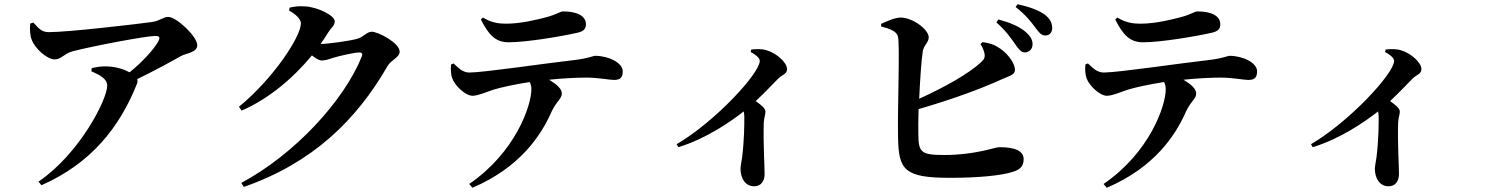

<svg xmlns="http://www.w3.org/2000/svg" viewBox="-20 -823 7040 908"><path d="M123 -712C120 -684 122 -655 130 -635C145 -594 202 -542 239 -542C269 -542 283 -569 322 -580C421 -606 672 -653 714 -653C733 -653 739 -648 729 -628C706 -587 653 -530 593 -481C569 -494 531 -508 484 -509C459 -510 437 -506 414 -501L412 -486C453 -468 487 -450 487 -418C487 -352 356 -96 162 36L176 53C412 -51 546 -222 627 -425C631 -434 631 -442 629 -449C712 -489 790 -532 834 -557C858 -571 913 -574 913 -609C913 -651 814 -743 776 -743C751 -743 736 -724 699 -719C628 -709 303 -671 211 -671C179 -671 166 -685 138 -716Z M1496 -615C1509 -634 1522 -652 1533 -671C1550 -697 1563 -701 1563 -723C1563 -748 1486 -790 1420 -793C1387 -795 1369 -791 1350 -787L1347 -773C1379 -756 1403 -732 1403 -713C1403 -649 1272 -451 1110 -318L1123 -300C1252 -356 1368 -455 1455 -561C1473 -547 1489 -537 1501 -537C1520 -537 1536 -543 1557 -550C1586 -559 1658 -575 1679 -575C1691 -575 1696 -570 1691 -556C1607 -347 1375 -94 1121 42L1133 61C1460 -53 1666 -256 1813 -511C1831 -541 1870 -551 1870 -579C1870 -620 1768 -673 1738 -673C1716 -673 1699 -649 1674 -641C1646 -631 1531 -615 1496 -615Z M2254 -731C2290 -660 2322 -623 2385 -623C2469 -623 2630 -650 2710 -668C2742 -675 2751 -688 2751 -708C2751 -748 2709 -769 2643 -769C2629 -769 2614 -755 2565 -742C2523 -731 2446 -711 2373 -711C2340 -711 2305 -715 2264 -740ZM2113 -518C2111 -494 2112 -470 2119 -452C2131 -418 2181 -370 2215 -370C2244 -371 2280 -388 2314 -399C2346 -409 2418 -425 2485 -435C2491 -424 2493 -412 2493 -401C2493 -323 2417 -102 2199 47L2214 65C2439 -31 2539 -182 2589 -296C2612 -345 2637 -356 2637 -381C2637 -403 2613 -424 2577 -446C2645 -453 2709 -456 2753 -456C2810 -456 2861 -445 2883 -445C2910 -445 2925 -453 2925 -486C2925 -526 2858 -559 2795 -559C2785 -559 2764 -547 2696 -539C2561 -524 2268 -480 2200 -480C2169 -480 2151 -499 2125 -523Z M3530 -577C3548 -568 3573 -551 3573 -535C3573 -476 3361 -247 3180 -141L3188 -127C3321 -167 3441 -252 3497 -296C3499 -288 3500 -280 3500 -270C3500 -236 3500 -165 3490 -82C3487 -57 3482 -39 3482 -25C3482 18 3503 58 3547 58C3579 58 3596 33 3596 0C3596 -38 3589 -143 3592 -243C3593 -266 3600 -281 3600 -295C3600 -311 3580 -326 3554 -345C3598 -386 3635 -426 3661 -452C3682 -472 3702 -472 3702 -497C3702 -527 3652 -572 3606 -585C3581 -593 3555 -591 3533 -589Z M4617 -615C4622 -607 4631 -590 4635 -574C4640 -553 4635 -543 4620 -529C4561 -474 4444 -409 4327 -356C4331 -443 4337 -535 4344 -581C4350 -612 4372 -621 4372 -647C4372 -682 4299 -739 4240 -740C4211 -740 4171 -721 4147 -710V-698C4191 -686 4219 -675 4226 -652C4237 -620 4224 -317 4227 -173C4230 -21 4254 18 4473 18C4607 18 4720 7 4772 -11C4801 -20 4821 -35 4821 -70C4821 -109 4781 -127 4706 -127C4686 -127 4592 -90 4446 -90C4337 -90 4324 -102 4323 -185C4322 -213 4323 -257 4324 -307C4490 -355 4623 -405 4713 -446C4752 -464 4780 -468 4780 -493C4780 -518 4755 -561 4712 -592C4685 -611 4662 -619 4627 -624ZM4692 -717C4738 -677 4762 -641 4781 -614C4797 -590 4809 -576 4826 -575C4847 -575 4863 -591 4863 -612C4864 -631 4856 -648 4835 -668C4804 -697 4757 -716 4702 -731ZM4783 -790C4835 -749 4855 -720 4873 -697C4892 -671 4903 -656 4923 -655C4943 -655 4956 -669 4956 -690C4956 -714 4947 -733 4922 -753C4894 -774 4848 -791 4792 -803Z M5254 -731C5290 -660 5322 -623 5385 -623C5469 -623 5630 -650 5710 -668C5742 -675 5751 -688 5751 -708C5751 -748 5709 -769 5643 -769C5629 -769 5614 -755 5565 -742C5523 -731 5446 -711 5373 -711C5340 -711 5305 -715 5264 -740ZM5113 -518C5111 -494 5112 -470 5119 -452C5131 -418 5181 -370 5215 -370C5244 -371 5280 -388 5314 -399C5346 -409 5418 -425 5485 -435C5491 -424 5493 -412 5493 -401C5493 -323 5417 -102 5199 47L5214 65C5439 -31 5539 -182 5589 -296C5612 -345 5637 -356 5637 -381C5637 -403 5613 -424 5577 -446C5645 -453 5709 -456 5753 -456C5810 -456 5861 -445 5883 -445C5910 -445 5925 -453 5925 -486C5925 -526 5858 -559 5795 -559C5785 -559 5764 -547 5696 -539C5561 -524 5268 -480 5200 -480C5169 -480 5151 -499 5125 -523Z M6530 -577C6548 -568 6573 -551 6573 -535C6573 -476 6361 -247 6180 -141L6188 -127C6321 -167 6441 -252 6497 -296C6499 -288 6500 -280 6500 -270C6500 -236 6500 -165 6490 -82C6487 -57 6482 -39 6482 -25C6482 18 6503 58 6547 58C6579 58 6596 33 6596 0C6596 -38 6589 -143 6592 -243C6593 -266 6600 -281 6600 -295C6600 -311 6580 -326 6554 -345C6598 -386 6635 -426 6661 -452C6682 -472 6702 -472 6702 -497C6702 -527 6652 -572 6606 -585C6581 -593 6555 -591 6533 -589Z"/></svg>

Font: Source Han Serif
Style: Bold
Weight: 700
Designer: Ryoko NISHIZUKA 西塚涼子 (kana & ideographs); Frank Grießhammer (Latin, Greek & Cyrillic); Wenlong ZHANG 张文龙 (bopomofo); San
Foundry: Adobe Systems Incorporated
Version: Version 1.001;PS 1.001;hotconv 16.6.54;makeotf.lib2.5.65590